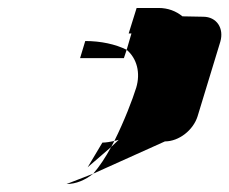

<svg xmlns="http://www.w3.org/2000/svg" viewBox="-20 -670 576 482"><path d="M181 -524H291L298 -545C270 -559 233 -567 194 -567ZM147 -208C171 -208 194 -218 214 -234ZM200 -250 259 -301 267 -316C257 -314 246 -312 237 -312ZM303 -586H310L298 -545C324 -523 333 -487 322 -450C313 -421 292 -366 267 -316C270 -317 275 -318 278 -319L259 -301C245 -275 229 -251 214 -234L394 -315C429 -315 465 -343 476 -378L533 -565C543 -599 524 -628 490 -628L438 -629C422 -642 402 -650 378 -650H323Z"/></svg>

Font: bitstorm
Style: sucnobl
Weight: 400
Version: Version 0.2